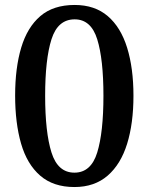

<svg xmlns="http://www.w3.org/2000/svg" viewBox="-20 -744 599 774"><path d="M280 10Q195 10 142 -36Q89 -82 65 -165Q41 -248 41 -359Q41 -470 65.5 -552Q90 -634 142.5 -679Q195 -724 281 -724Q362 -724 414.5 -679Q467 -634 492.5 -551.5Q518 -469 518 -358Q518 -247 492.5 -164.5Q467 -82 414 -36Q361 10 280 10ZM280 -48Q347 -48 372 -129.5Q397 -211 397 -358Q397 -505 372 -585.5Q347 -666 281 -666Q213 -666 187.5 -585.5Q162 -505 162 -358Q162 -211 187.5 -129.5Q213 -48 280 -48Z"/></svg>

Font: Noto Serif Tibetan Medium
Style: Regular
Weight: 500
Designer: Monotype Design Team
Foundry: Monotype Imaging Inc.
Version: Version 2.103; ttfautohint (v1.8.4.7-5d5b)